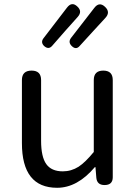

<svg xmlns="http://www.w3.org/2000/svg" viewBox="-20 -878 647 911"><path d="M251 13Q84 13 84 -199V-498Q84 -543 130 -543Q175 -543 175 -498V-210Q175 -134 199.5 -99.5Q224 -65 278 -65Q318 -65 353 -87Q385 -108 425 -157V-498Q425 -543 470 -543Q515 -543 515 -498V-271V-37Q515 0 476 0Q440 0 437 -35L433 -85H430Q347 13 251 13ZM320 -660Q302 -678 317 -698L427 -840Q451 -872 479 -845Q505 -820 480 -793L422 -730L359 -661Q341 -639 320 -660ZM189 -660Q172 -677 186 -696L298 -842Q321 -872 347 -847Q372 -824 349 -798L290 -732L227 -660Q210 -641 189 -660Z"/></svg>

Font: GenSenRounded TW R
Style: Regular
Weight: 400
Version: Version 1.501;PS 1;hotconv 16.6.51;makeotf.lib2.5.65220